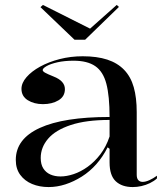

<svg xmlns="http://www.w3.org/2000/svg" viewBox="-20 -743 676 778"><path d="M315 -515Q373 -515 414.5 -501.5Q456 -488 483 -460Q510 -432 522 -389.5Q534 -347 534 -289V-35Q534 -20 540.5 -13Q547 -6 558 -6Q570 -6 585.5 -13Q601 -20 616 -31V-20Q604 -9 587.5 -1Q571 7 553 11Q535 15 518 15Q474 15 449 -8.5Q424 -32 424 -85Q424 -105 424 -114.5Q424 -124 424 -129Q424 -134 424 -140L416 -146Q397 -108 370.5 -78Q344 -48 311.5 -27.5Q279 -7 245 4Q211 15 177 15Q140 15 110 2.5Q80 -10 62 -34.5Q44 -59 44 -95Q44 -180 141 -224.5Q238 -269 424 -269Q424 -354 411 -403.5Q398 -453 366 -475Q334 -497 278 -497Q241 -497 212.5 -490.5Q184 -484 168.5 -475Q153 -466 153 -459Q153 -454 162.5 -448.5Q172 -443 197 -433Q243 -415 243 -382Q243 -352 217 -336.5Q191 -321 154 -321Q118 -321 92.5 -337Q67 -353 67 -383Q67 -407 87.5 -430.5Q108 -454 142.5 -473Q177 -492 221.5 -503.5Q266 -515 315 -515ZM424 -257Q329 -257 267 -236.5Q205 -216 175 -181Q145 -146 145 -103Q145 -77 155.5 -60.5Q166 -44 184 -36Q202 -28 225 -28Q250 -28 278.5 -37.5Q307 -47 335 -67Q363 -87 386.5 -117.5Q410 -148 424 -190ZM453 -723 462 -715 325 -582H282L144 -714L154 -723L345 -627Z"/></svg>

Font: Kalnia
Style: Regular
Weight: 400
Designer: Frida Medrano
Foundry: Frida Medrano
Version: Version 1.105